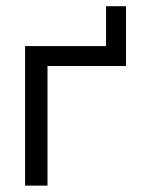

<svg xmlns="http://www.w3.org/2000/svg" viewBox="-20 -582 478 602"><path d="M312.5 -562.5H375V-375H128.9V0H58.6V-437.5H312.5Z"/></svg>

Font: Sudo
Style: Bold
Weight: 700
Monospace: yes
Designer: Jens Kutilek
Foundry: Jens Kutilek
Version: Version 0.040